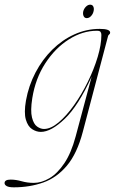

<svg xmlns="http://www.w3.org/2000/svg" viewBox="-98 -556 492 821"><path d="M256 8Q231.5 101 188 152.5Q144.5 204 86.8 224.5Q29 245 -38.5 245Q-60 245 -69.2 239.8Q-78.5 234.5 -78.5 227Q-78.5 212 -52.5 212Q-30 212 -5.5 219Q19 226 46.5 226Q79.5 226 113.5 206Q147.5 186 177 142.2Q206.5 98.5 225.5 27.5L294 -228.5Q237 -103.5 178.8 -47.8Q120.5 8 76.5 8Q57.5 8 39.2 -3.8Q21 -15.5 12.5 -44.8Q4 -74 13 -126Q24.5 -190 53.8 -245.8Q83 -301.5 125.5 -343.5Q168 -385.5 220 -409Q272 -432.5 328.5 -432.5Q373 -432.5 373 -416.5Q373 -411.5 369 -408.8Q365 -406 364 -401.5ZM40 -136Q31.5 -82 38.8 -53.5Q46 -25 60.8 -14.8Q75.5 -4.5 90 -4.5Q119 -4.5 152.5 -32.5Q186 -60.5 218.5 -106.2Q251 -152 277.5 -206Q304 -260 319.8 -312.8Q335.5 -365.5 335.5 -406.5Q335.5 -415 331.8 -419.8Q328 -424.5 316.5 -424.5Q255 -424.5 196.5 -387.5Q138 -350.5 95.8 -285.5Q53.5 -220.5 40 -136ZM273 -478.5Q263.5 -478.5 259.5 -487.2Q255.5 -496 258 -507.5Q261 -519 269.5 -527.5Q278 -536 287.5 -536Q297.5 -536 301.2 -527.5Q305 -519 302 -507.5Q299.5 -496 291.2 -487.2Q283 -478.5 273 -478.5Z"/></svg>

Font: Fraunces 144pt S000 Thin
Style: Italic
Weight: 100
Italic angle: -16°
Version: Version 1.000; ttfautohint (v1.8.3)